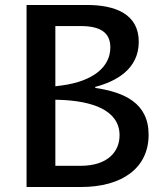

<svg xmlns="http://www.w3.org/2000/svg" viewBox="-20 -750 660 770"><path d="M86.5 0H304.5C469.5 0 576 -76 576 -209.5C576 -337.5 478 -380 362 -397.5V-401.5C445.5 -423.5 536.5 -472.5 536.5 -582.5C536.5 -692 445 -731 324.5 -730H86.5ZM202 -85V-350L221.5 -349.5C348 -345 459.5 -309 459.5 -207.5C459.5 -141 411 -85 303 -85ZM202 -404V-645.5H303C382.5 -645.5 422.5 -619.5 422.5 -560C422.5 -481 353 -424.5 229.5 -407.5Z"/></svg>

Font: Monaspace Argon Medium
Style: Regular
Weight: 500
Designer: Riley Cran & the Lettermatic Team
Foundry: Lettermatic
Version: Version 1.000 (Monaspace Argon)